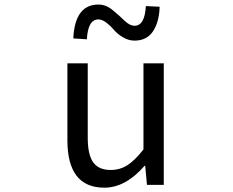

<svg xmlns="http://www.w3.org/2000/svg" viewBox="-20 -826 1040 858"><path d="M446.3 12.7Q281.2 12.7 281.2 -199.2V-543H372.1V-210Q372.1 -134.8 396.5 -100.6Q420.9 -66.4 474.6 -66.4Q515.6 -66.4 548.8 -87.4Q582 -108.4 621.1 -158.2V-543H711.9V0H636.7L628.9 -85H626Q541 12.7 446.3 12.7ZM581.1 -644.5Q554.7 -644.5 529.8 -659.2Q504.9 -673.8 489.7 -691.9Q474.6 -710 455.6 -724.6Q436.5 -739.3 419.9 -739.3Q373 -739.3 368.2 -650.4L307.6 -654.3Q314.5 -805.7 419.9 -805.7Q453.1 -805.7 482.4 -781.7Q511.7 -757.8 535.6 -734.4Q559.6 -710.9 581.1 -710.9Q627 -710.9 631.8 -798.8L693.4 -795.9Q691.4 -727.5 663.6 -686Q635.7 -644.5 581.1 -644.5Z"/></svg>

Font: GenEi Gothic M Regular
Style: Regular
Weight: 400
Designer: o_tamon (Modified); [Source Han Sans]
Ryoko NISHIZUKA  (kana & ideographs); Paul D. Hunt (Latin, Greek & Cyrillic); Wenl
Version: Version 1.1a;Original Version 1.004